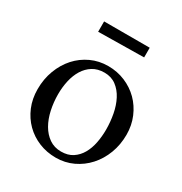

<svg xmlns="http://www.w3.org/2000/svg" viewBox="-167 -826 919 967"><g transform="rotate(30 292.5 -342.0)"><path d="M292 -478Q252.4 -478 224.4 -460.4Q196.3 -442.9 178.2 -413.6Q160.2 -384.3 151.6 -346.2Q143.1 -308.1 143.1 -267.1Q143.1 -220.7 152.6 -176.8Q162.1 -132.8 181.6 -98.9Q201.2 -64.9 230.7 -44.4Q260.3 -23.9 299.8 -23.9Q339.4 -23.9 366.5 -41.7Q393.6 -59.6 410.4 -88.9Q427.2 -118.2 434.6 -155.8Q441.9 -193.4 441.9 -232.9Q441.9 -277.8 433.6 -321.8Q425.3 -365.7 407.2 -400.4Q389.2 -435.1 360.6 -456.5Q332 -478 292 -478ZM292 -516.1Q344.7 -516.1 390.6 -496.8Q436.5 -477.5 470.5 -443.6Q504.4 -409.7 524.2 -363Q543.9 -316.4 543.9 -262.2Q543.9 -204.1 524.7 -153.3Q505.4 -102.5 471.4 -64.9Q437.5 -27.3 391.4 -5.6Q345.2 16.1 292 16.1Q239.3 16.1 193.6 -2.7Q147.9 -21.5 114 -55.2Q80.1 -88.9 60.5 -135.5Q41 -182.1 41 -237.8Q41 -296.9 60.3 -347.9Q79.6 -398.9 113.3 -436.3Q147 -473.6 192.9 -494.9Q238.8 -516.1 292 -516.1ZM160.6 -700.2H425.8V-644L160.6 -640.1Z"/></g></svg>

Font: Lora
Style: Regular
Weight: 400
Designer: Olga Karpushina, Alexei Vanyashin
Foundry: Cyreal (www.cyreal.org, a@cyreal.org)
Version: Version 1.014